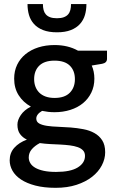

<svg xmlns="http://www.w3.org/2000/svg" viewBox="-20 -740 564 942"><path d="M247.5 -259.5Q297.5 -259.5 322.5 -285Q347.5 -310.5 347.5 -351.5Q347.5 -393.5 322.5 -418Q297.5 -442.5 247.5 -442.5Q198 -442.5 172.8 -418Q147.5 -393.5 147.5 -351.5Q147.5 -331.5 154 -314.5Q160.5 -297.5 173 -285.2Q185.5 -273 204.2 -266.2Q223 -259.5 247.5 -259.5ZM397 25Q397 8 387.2 -2.2Q377.5 -12.5 361 -18.2Q344.5 -24 322.5 -26.8Q300.5 -29.5 275.8 -30.8Q251 -32 225.2 -33.2Q199.5 -34.5 175.5 -38Q151.5 -25.5 136.2 -8Q121 9.5 121 32.5Q121 47.5 128.8 60.5Q136.5 73.5 152.8 83Q169 92.5 194.2 98Q219.5 103.5 255 103.5Q326 103.5 361.5 81.5Q397 59.5 397 25ZM505 -491.5V-451.5Q505 -431.5 481 -427L430 -418.5Q443 -389.5 443 -354Q443 -316.5 428.2 -286Q413.5 -255.5 387.5 -234Q361.5 -212.5 325.5 -201Q289.5 -189.5 247.5 -189.5Q231.5 -189.5 216.2 -191.2Q201 -193 186.5 -196Q172 -187.5 165 -178Q158 -168.5 158 -158.5Q158 -142 172.5 -134Q187 -126 210.8 -122.5Q234.5 -119 265 -118Q295.5 -117 327 -114.5Q358.5 -112 389 -106.2Q419.5 -100.5 443.2 -87.2Q467 -74 481.5 -51.5Q496 -29 496 7Q496 40 479.5 71.5Q463 103 431.8 127.5Q400.5 152 355.5 166.8Q310.5 181.5 253 181.5Q196 181.5 153.8 170.5Q111.5 159.5 83.2 140.8Q55 122 41.2 97.5Q27.5 73 27.5 46.5Q27.5 10.5 50.2 -15Q73 -40.5 112 -55Q91 -65 78.2 -82.5Q65.5 -100 65.5 -128.5Q65.5 -151 82 -175.5Q98.5 -200 131.5 -217Q93.5 -238 71.5 -272.8Q49.5 -307.5 49.5 -354Q49.5 -392 64.2 -422.5Q79 -453 105.5 -474.5Q132 -496 168.2 -507.5Q204.5 -519 247.5 -519Q313.5 -519 362.5 -491.5ZM259.5 -581.5Q219 -581.5 191.2 -592.5Q163.5 -603.5 146.5 -622.5Q129.5 -641.5 122.2 -666.5Q115 -691.5 115 -720H190.5Q190.5 -704 193.8 -691.2Q197 -678.5 204.8 -669.5Q212.5 -660.5 225.8 -655.5Q239 -650.5 259.5 -650.5Q279.5 -650.5 293 -655.5Q306.5 -660.5 314.2 -669.5Q322 -678.5 325.2 -691.2Q328.5 -704 328.5 -720H404Q404 -691.5 396.8 -666.5Q389.5 -641.5 372.5 -622.5Q355.5 -603.5 327.8 -592.5Q300 -581.5 259.5 -581.5Z"/></svg>

Font: LatoLatin Semibold
Style: Regular
Weight: 600
Designer: Lukasz Dziedzic with Adam Twardoch and Botio Nikoltchev
Foundry: tyPoland Lukasz Dziedzic
Version: Version 2.015; 2015-08-06; http://www.latofonts.com/